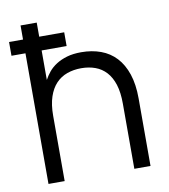

<svg xmlns="http://www.w3.org/2000/svg" viewBox="-81 -789 756 859"><g transform="rotate(-10 297.0 -360.0)"><path d="M6.5 -593.5V-656H70V-720H143.5V-656H257V-593.5H143.5V-459.5Q153 -477.5 167.2 -494.8Q181.5 -512 202.2 -525.2Q223 -538.5 251 -546.8Q279 -555 316 -555Q365 -555 405 -540.2Q445 -525.5 473.5 -495Q502 -464.5 517.8 -417.5Q533.5 -370.5 533.5 -306.5V0H460V-296.5Q460 -347 448.8 -382.5Q437.5 -418 416.8 -440.8Q396 -463.5 367.2 -474Q338.5 -484.5 303.5 -484.5Q269 -484.5 239.5 -474Q210 -463.5 188.8 -441Q167.5 -418.5 155.5 -382.8Q143.5 -347 143.5 -296.5V0H70V-593.5Z"/></g></svg>

Font: Vela Sans
Style: Regular
Weight: 400
Designer: Principal design: Mikhail Sharanda - project Manrope.
Design modification: Ravid Balaliev
Foundry: Mikhail Sharanda
Version: Version 1.001